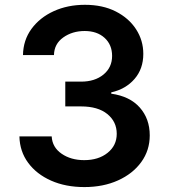

<svg xmlns="http://www.w3.org/2000/svg" viewBox="-20 -757 692 787"><path d="M325.7 9.8Q249 9.8 189.5 -16.6Q129.9 -43 95.5 -89.6Q61 -136.2 59.6 -197.8H191.9Q194.3 -153.3 232.4 -127Q270.5 -100.6 325.2 -100.6Q383.8 -100.6 421.1 -130.6Q458.5 -160.6 458.5 -208.5Q458.5 -258.3 419.9 -289.6Q381.3 -320.8 312.5 -320.8H247.6V-422.4H312.5Q368.7 -422.4 404.1 -451.4Q439.5 -480.5 439.5 -527.8Q439.5 -573.7 408.7 -601.8Q377.9 -629.9 327.1 -629.9Q276.4 -629.9 239.3 -603.5Q202.1 -577.1 201.2 -531.2H74.2Q75.2 -592.3 109.1 -638.7Q143.1 -685.1 200.2 -711.2Q257.3 -737.3 328.1 -737.3Q400.9 -737.3 454.6 -710Q508.3 -682.6 537.8 -637Q567.4 -591.3 567.4 -536.1Q567.4 -474.6 531.2 -433.1Q495.1 -391.6 436 -378.4V-373Q512.2 -362.3 553 -316.2Q593.8 -270 593.8 -202.1Q593.8 -140.6 559.1 -92.8Q524.4 -44.9 463.9 -17.6Q403.3 9.8 325.7 9.8Z"/></svg>

Font: Inter Semi Bold
Style: Regular
Weight: 600
Designer: Rasmus Andersson
Foundry: rsms
Version: Version 4.000;git-e0f93cc